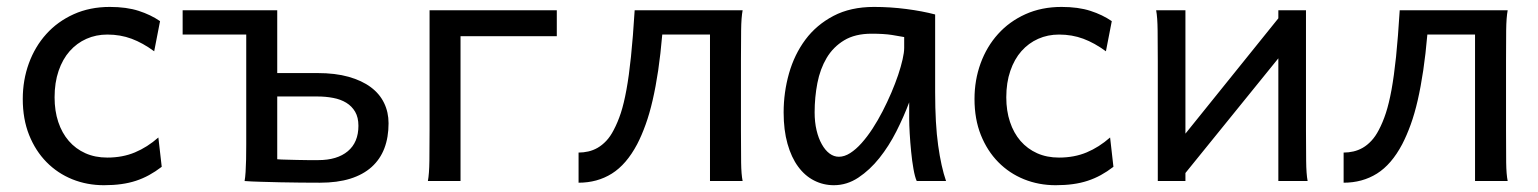

<svg xmlns="http://www.w3.org/2000/svg" viewBox="-20 -528 4486 560"><path d="M429.7 -378.4Q396.5 -402.8 363.8 -415Q331.1 -427.2 293 -427.2Q260.3 -427.2 232.2 -414.8Q204.1 -402.3 183.3 -378.9Q162.6 -355.5 150.9 -321.3Q139.2 -287.1 139.2 -244.1Q139.2 -204.6 149.9 -172.4Q160.6 -140.1 180.7 -116.9Q200.7 -93.8 229 -81.1Q257.3 -68.4 293 -68.4Q337.4 -68.4 373.5 -83.5Q409.7 -98.6 441.9 -127L451.7 -41.5Q433.1 -27.3 414.8 -17.3Q396.5 -7.3 376.5 -0.7Q356.4 5.9 333.5 9Q310.5 12.2 283.2 12.2Q233.9 12.2 190.9 -5.1Q147.9 -22.5 115.7 -55.2Q83.5 -87.9 64.9 -134.3Q46.4 -180.7 46.4 -239.3Q46.4 -294.4 64.2 -343.3Q82 -392.1 115 -428.7Q147.9 -465.3 195.1 -486.6Q242.2 -507.8 300.3 -507.8Q349.1 -507.8 384.5 -496.3Q419.9 -484.9 446.8 -466.3Z M913.1 4.9Q887.2 4.9 857.2 4.6Q827.1 4.4 797.4 3.7Q767.6 2.9 740.5 2.2Q713.4 1.5 693.4 0Q695.3 -10.3 696.3 -26.4Q697.3 -42.5 697.8 -63Q698.2 -83.5 698.2 -106.9V-427.2H512.7V-498H788.6V-314.9H905.8Q958 -314.9 996.8 -304Q1035.6 -293 1061.5 -273.7Q1087.4 -254.4 1100.3 -227.5Q1113.3 -200.7 1113.3 -168.5Q1113.3 -127.4 1101.1 -95.5Q1088.9 -63.5 1064 -41Q1039.1 -18.6 1001.5 -6.8Q963.9 4.9 913.1 4.9ZM788.6 -63.5Q800.8 -62.5 815.7 -62.3Q830.6 -62 846.4 -61.5Q862.3 -61 877.9 -61H908.2Q963.4 -61 994.4 -86.9Q1025.4 -112.8 1025.4 -161.1Q1025.4 -185.5 1015.9 -201.9Q1006.3 -218.3 990 -228.3Q973.6 -238.3 951.9 -242.4Q930.2 -246.6 905.8 -246.6H788.6Z M1228 0Q1231.9 -20.5 1232.4 -59.3Q1232.9 -98.1 1232.9 -148.9V-498H1604V-422.4H1323.2V0Z M1911.6 -427.2Q1906.7 -370.1 1899.7 -322.5Q1892.6 -274.9 1883.5 -235.6Q1874.5 -196.3 1863 -164.6Q1851.6 -132.8 1838.4 -107.4Q1807.1 -48.3 1764.6 -21.7Q1722.2 4.9 1667.5 4.9V-83Q1681.6 -83 1695.8 -86.2Q1710 -89.4 1723.1 -96.9Q1736.3 -104.5 1748.3 -117.2Q1760.3 -129.9 1770 -148.9Q1781.7 -170.9 1790.8 -198.5Q1799.8 -226.1 1807.1 -266.1Q1814.5 -306.2 1820.3 -362.3Q1826.2 -418.5 1831.1 -498H2146Q2142.1 -477.5 2141.6 -439.7Q2141.1 -401.9 2141.1 -351.6V-146.5Q2141.1 -89.8 2141.6 -54.4Q2142.1 -19 2146 0H2050.8V-427.2Z M2522 -429.7Q2474.1 -429.7 2442.1 -410.4Q2410.2 -391.1 2391.1 -359.1Q2372.1 -327.1 2364 -285.6Q2356 -244.1 2356 -200.2Q2356 -171.9 2361.6 -148.2Q2367.2 -124.5 2377 -107.2Q2386.7 -89.8 2399.4 -80.3Q2412.1 -70.8 2426.8 -70.8Q2442.9 -70.8 2459.7 -81.5Q2476.6 -92.3 2492.9 -110.6Q2509.3 -128.9 2524.9 -152.8Q2540.5 -176.8 2554.2 -203.4Q2567.9 -230 2579.6 -257.3Q2591.3 -284.7 2599.6 -309.3Q2607.9 -334 2612.5 -354.5Q2617.2 -375 2617.2 -388.2V-419.9Q2605 -422.4 2581.8 -426Q2558.6 -429.7 2522 -429.7ZM2631.8 -229.5Q2616.2 -188 2594.5 -145Q2572.8 -102.1 2544.9 -67.1Q2517.1 -32.2 2483.6 -10Q2450.2 12.2 2412.1 12.2Q2381.3 12.2 2354.5 -1.5Q2327.6 -15.1 2307.9 -42Q2288.1 -68.8 2276.9 -108.6Q2265.6 -148.4 2265.6 -200.2Q2265.6 -258.3 2281.2 -313.7Q2296.9 -369.1 2329.1 -412.4Q2361.3 -455.6 2411.1 -481.7Q2460.9 -507.8 2529.3 -507.8Q2576.7 -507.8 2623.5 -501.7Q2670.4 -495.6 2707.5 -485.8V-258.8Q2707.5 -166.5 2716.3 -103.8Q2725.1 -41 2739.3 0H2653.8Q2648.4 -11.7 2644.3 -35.2Q2640.1 -58.6 2637.5 -85.7Q2634.8 -112.8 2633.3 -138.7Q2631.8 -164.6 2631.8 -180.7Z M3205.6 -378.4Q3172.4 -402.8 3139.6 -415Q3106.9 -427.2 3068.8 -427.2Q3036.1 -427.2 3008.1 -414.8Q2980 -402.3 2959.2 -378.9Q2938.5 -355.5 2926.8 -321.3Q2915 -287.1 2915 -244.1Q2915 -204.6 2925.8 -172.4Q2936.5 -140.1 2956.5 -116.9Q2976.6 -93.8 3004.9 -81.1Q3033.2 -68.4 3068.8 -68.4Q3113.3 -68.4 3149.4 -83.5Q3185.5 -98.6 3217.8 -127L3227.5 -41.5Q3209 -27.3 3190.7 -17.3Q3172.4 -7.3 3152.3 -0.7Q3132.3 5.9 3109.4 9Q3086.4 12.2 3059.1 12.2Q3009.8 12.2 2966.8 -5.1Q2923.8 -22.5 2891.6 -55.2Q2859.4 -87.9 2840.8 -134.3Q2822.3 -180.7 2822.3 -239.3Q2822.3 -294.4 2840.1 -343.3Q2857.9 -392.1 2890.9 -428.7Q2923.8 -465.3 2970.9 -486.6Q3018.1 -507.8 3076.2 -507.8Q3125 -507.8 3160.4 -496.3Q3195.8 -484.9 3222.7 -466.3Z M3437.5 -498V-138.2L3708.5 -474.6V-498H3789.1V-148.9Q3789.1 -98.1 3789.6 -59.3Q3790 -20.5 3793.9 0H3708.5V-357.9L3437.5 -23.4V0H3356.9V-349.1Q3356.9 -399.9 3356.4 -438.7Q3356 -477.5 3352.1 -498Z M4143.1 -427.2Q4138.2 -370.1 4131.1 -322.5Q4124 -274.9 4115 -235.6Q4106 -196.3 4094.5 -164.6Q4083 -132.8 4069.8 -107.4Q4038.6 -48.3 3996.1 -21.7Q3953.6 4.9 3898.9 4.9V-83Q3913.1 -83 3927.2 -86.2Q3941.4 -89.4 3954.6 -96.9Q3967.8 -104.5 3979.7 -117.2Q3991.7 -129.9 4001.5 -148.9Q4013.2 -170.9 4022.2 -198.5Q4031.2 -226.1 4038.6 -266.1Q4045.9 -306.2 4051.8 -362.3Q4057.6 -418.5 4062.5 -498H4377.4Q4373.5 -477.5 4373 -439.7Q4372.6 -401.9 4372.6 -351.6V-146.5Q4372.6 -89.8 4373 -54.4Q4373.5 -19 4377.4 0H4282.2V-427.2Z"/></svg>

Font: Andika
Style: Regular
Weight: 400
Designer: Victor Gaultney, Annie Olsen, Julie Remington, Don Collingsworth, Eric Hays
Foundry: SIL International
Version: Version 1.001